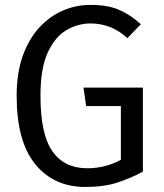

<svg xmlns="http://www.w3.org/2000/svg" viewBox="-20 -737 655 769"><path d="M321.5 11.8Q195.9 11.8 121.3 -79.2Q46.7 -170.3 46.7 -353.3Q46.7 -444.6 71 -512.8Q95.4 -581 137.4 -626.7Q179.5 -672.3 232.3 -694.9Q285.1 -717.4 342.1 -717.4Q411.3 -717.4 456.9 -697.7Q502.6 -677.9 544.1 -640L490.3 -584.1Q427.2 -643.1 342.6 -643.1Q291.3 -643.1 245.4 -615.9Q199.5 -588.7 170.8 -525.6Q142.1 -462.6 142.1 -353.3Q142.1 -199.5 189.7 -131.3Q237.4 -63.1 329.7 -63.1Q401.5 -63.1 464.1 -96.9V-312.3H325.1L314.4 -386.2H552.3V-49.7Q504.6 -23.6 450.5 -5.9Q396.4 11.8 321.5 11.8Z"/></svg>

Font: FiraCode Nerd Font Mono
Style: Regular
Weight: 400
Monospace: yes
Designer: Carrois Corporate, Edenspiekermann AG, Nikita Prokopov
Foundry: Carrois Corporate, Edenspiekermann AG, Nikita Prokopov
Version: Version 6.002;Nerd Fonts 3.4.0